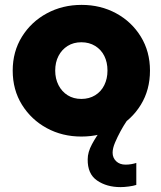

<svg xmlns="http://www.w3.org/2000/svg" viewBox="-20 -547 658 786"><path d="M313 12Q235 12 171.5 -22.5Q108 -57 70 -118Q32 -179 32 -258Q32 -336 70 -397Q108 -458 172 -492.5Q236 -527 314 -527Q392 -527 455.5 -492.5Q519 -458 556.5 -397Q594 -336 594 -258Q594 -179 556.5 -118Q519 -57 455.5 -22.5Q392 12 313 12ZM313 -142Q345 -142 369.5 -157Q394 -172 407 -198.5Q420 -225 420 -258Q420 -292 407 -318Q394 -344 369.5 -359Q345 -374 313 -374Q281 -374 257 -359Q233 -344 219.5 -318Q206 -292 206 -258Q206 -225 219.5 -198.5Q233 -172 257 -157Q281 -142 313 -142ZM473 219Q417 219 377.5 192Q338 165 339 105Q339 76 356.5 43.5Q374 11 397 -19Q420 -49 438 -69Q456 -89 459 -92L509 -68Q508 -65 497 -49Q486 -33 473.5 -10Q461 13 451 36.5Q441 60 441 78Q441 99 455.5 113Q470 127 494 127Q506 127 517.5 125Q529 123 538 120V210Q526 214 507 216.5Q488 219 473 219Z"/></svg>

Font: MuseoModerno Thin ExtraBold
Style: Regular
Weight: 800
Version: Version 1.002